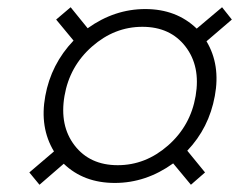

<svg xmlns="http://www.w3.org/2000/svg" viewBox="-20 -565 660 530"><path d="M89 -55 61 -89 129 -147Q89 -213 105 -300Q121 -388 183 -453L135 -511L175 -545L222 -487Q296 -540 381 -540Q467 -540 523 -486L593 -545L620 -511L550 -451Q589 -386 573 -300Q557 -212 497 -149L546 -89L507 -55L458 -114Q383 -60 297 -60Q211 -60 156 -113ZM234 -436.5Q172 -382 158 -300Q144 -218 186 -163.5Q228 -109 305 -109Q382 -109 444 -163.5Q506 -218 520 -300Q534 -382 492 -436.5Q450 -491 373 -491Q296 -491 234 -436.5Z"/></svg>

Font: Renner* Light
Style: Light Italic
Weight: 300
Italic angle: -10°
Version: Version 003.000 ; ttfautohint (v0.97) -l 8 -r 50 -G 200 -x 1